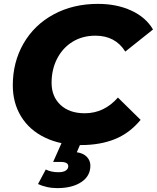

<svg xmlns="http://www.w3.org/2000/svg" viewBox="-20 -734 809 990"><path d="M46 -294Q46 -414 101.5 -510Q157 -606 257 -660Q357 -714 485 -714Q582 -714 657 -679.5Q732 -645 769 -582L626 -468Q575 -550 472 -550Q405 -550 354 -518.5Q303 -487 274.5 -431.5Q246 -376 246 -307Q246 -236 292 -193Q338 -150 417 -150Q517 -150 588 -231L705 -116Q648 -47 572 -16.5Q496 14 398 14Q292 14 212 -24.5Q132 -63 89 -133Q46 -203 46 -294ZM176 215 216 140Q244 154 281 154Q306 154 319 145.5Q332 137 332 123Q332 101 293 101H254L303 -9H402L376 51Q410 56 428 75Q446 94 446 120Q446 174 399 205Q352 236 275 236Q247 236 221 230Q195 224 176 215Z"/></svg>

Font: Montserrat Alternates ExtraBold
Style: Italic
Weight: 800
Italic angle: -11.3°
Designer: Julieta Ulanovsky
Foundry: Julieta Ulanovsky
Version: Version 7.200